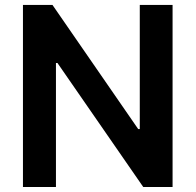

<svg xmlns="http://www.w3.org/2000/svg" viewBox="-20 -747 781 767"><path d="M669.4 0H552.2L209.5 -495.4H203.5V0H71.7V-727.3H189.6L532 -231.5H538.4V-727.3H669.4Z"/></svg>

Font: Linik Sans SemiBold
Style: Regular
Weight: 600
Designer: Rasmus Andersson (font), Cristiano Sobral (main changes)
Foundry: rsms
Version: Version 3.018;June 1, 2022;FontCreator 14.0.0.2814 64-bit; t